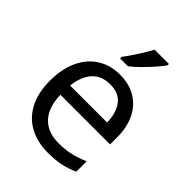

<svg xmlns="http://www.w3.org/2000/svg" viewBox="-220 -880 1004 1004"><g transform="rotate(45 282.0 -378.0)"><path d="M292 -546Q361 -546 410.5 -516Q460 -486 486.5 -431.5Q513 -377 513 -304V-251H146Q148 -160 192.5 -112.5Q237 -65 317 -65Q368 -65 407.5 -74.5Q447 -84 489 -102V-25Q448 -7 408 1.5Q368 10 313 10Q237 10 178.5 -21Q120 -52 87.5 -113.5Q55 -175 55 -264Q55 -352 84.5 -415Q114 -478 167.5 -512Q221 -546 292 -546ZM291 -474Q228 -474 191.5 -433.5Q155 -393 148 -321H421Q420 -389 389 -431.5Q358 -474 291 -474ZM433 -756Q421 -738 396 -709.5Q371 -681 342.5 -652.5Q314 -624 290 -606H232V-618Q247 -637 264.5 -663Q282 -689 299 -716.5Q316 -744 327 -766H433Z"/></g></svg>

Font: Noto Serif Ottoman Siyaq
Style: Regular
Weight: 400
Designer: Sérgio Martins
Version: Version 1.005; ttfautohint (v1.8.4.7-5d5b)